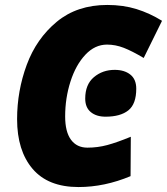

<svg xmlns="http://www.w3.org/2000/svg" viewBox="-20 -745 674 775"><path d="M49 -264Q49 -378 88 -483.5Q127 -589 209 -657Q291 -725 413 -725Q477 -725 530.5 -708.5Q584 -692 634 -661L560 -511Q513 -539 479.5 -552Q446 -565 412 -565Q363 -565 324.5 -524Q286 -483 264.5 -416Q243 -349 243 -275Q243 -213 266.5 -181Q290 -149 333 -149Q374 -149 413 -159.5Q452 -170 508 -193L507 -34Q402 10 297 10Q174 10 111.5 -63.5Q49 -137 49 -264ZM324 -347Q324 -404 359 -433.5Q394 -463 443 -463Q482 -463 506 -444Q530 -425 530 -387Q530 -325 498 -299.5Q466 -274 406 -274Q369 -274 346.5 -292.5Q324 -311 324 -347Z"/></svg>

Font: Noto Sans Display Black
Style: Italic
Weight: 900
Italic angle: -12°
Designer: Monotype Design team
Foundry: Monotype Imaging Inc.
Version: Version 1.000